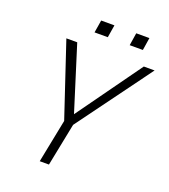

<svg xmlns="http://www.w3.org/2000/svg" viewBox="-155 -985 965 1096"><g transform="rotate(20 327.0 -437.0)"><path d="M270.5 0H214.5L267 -263.5L117.5 -711H183.5L306.5 -319L588 -711H653.5L322.5 -260ZM550.5 -798H470.5L482.5 -874.5H562.5ZM337.5 -798H257L269.5 -874.5H350Z"/></g></svg>

Font: Roberto Sans Light
Style: Italic
Weight: 300
Italic angle: -11°
Designer: Google
Version: Version 1.00;June 11, 2020;FontCreator 12.0.0.2522 64-bit; t